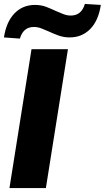

<svg xmlns="http://www.w3.org/2000/svg" viewBox="-23 -955 532 975"><path d="M0 0ZM25 0 137 -705H322L210 0ZM78 -759 -3 -765Q9 -844 50.5 -887Q92 -930 155 -930Q186 -930 212 -920Q238 -910 261 -899Q281 -890 299.5 -883Q318 -876 336 -876Q391 -876 408 -935L489 -930Q477 -850 435 -807.5Q393 -765 331 -765Q301 -765 274.5 -774.5Q248 -784 225 -795Q205 -804 186.5 -811Q168 -818 149 -818Q95 -818 78 -759Z"/></svg>

Font: Winston ExtraBold
Style: Italic
Weight: 800
Italic angle: -9°
Designer: Original fonts by Vernon Adams / Changes by Cristiano Sobral
Foundry: Original fonts by Vernon Adams / Changes by Cristiano Sobral
Version: Version 2.503;July 17, 2020;FontCreator 13.0.0.2655 64-bit